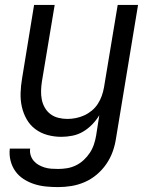

<svg xmlns="http://www.w3.org/2000/svg" viewBox="-20 -550 640 783"><path d="M217 213Q192 213 167 210.5Q142 208 119 200.5Q96 193 76 180Q56 167 42.5 148Q29 129 23 105Q17 81 20 56H103Q101 70 105 83Q109 96 117.5 106Q126 116 137.5 122.5Q149 129 162 133Q175 137 189 138Q203 139 217 139Q235 139 253.5 136Q272 133 289.5 124.5Q307 116 321.5 102.5Q336 89 346.5 73Q357 57 363 39Q369 21 372 3L385 -80Q373 -60 356 -42.5Q339 -25 318.5 -13Q298 -1 275 3.5Q252 8 230 8Q201 8 173.5 0.5Q146 -7 124 -23.5Q102 -40 88.5 -64Q75 -88 69 -115Q63 -142 64 -171.5Q65 -201 70 -230L119 -530H203L151 -218Q148 -199 147.5 -180Q147 -161 150.5 -143.5Q154 -126 163 -110.5Q172 -95 186 -84.5Q200 -74 218 -69.5Q236 -65 255 -65Q272 -65 289.5 -68.5Q307 -72 323.5 -79.5Q340 -87 354.5 -99Q369 -111 379 -126.5Q389 -142 395 -159Q401 -176 404 -193L460 -530H543L453 15Q449 42 439.5 68.5Q430 95 413.5 119Q397 143 374.5 162Q352 181 325.5 192.5Q299 204 271.5 208.5Q244 213 217 213Z"/></svg>

Font: Iosevka Curly Extended
Style: Italic
Weight: 400
Width: 7
Italic angle: -9°
Monospace: yes
Designer: Belleve Invis
Foundry: Belleve Invis
Version: Version 11.1.0; ttfautohint (v1.8.3)